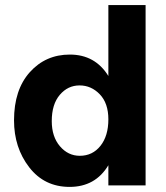

<svg xmlns="http://www.w3.org/2000/svg" viewBox="-20 -727 651 753"><path d="M293 -116Q343 -116 374 -155Q405 -194 405 -259Q405 -322 371.5 -357Q338 -392 292 -392Q246 -392 214.5 -355Q183 -318 183 -252Q183 -191 215 -153.5Q247 -116 293 -116ZM405 -707H551V0H405V-79Q354 6 253 6Q154 6 94.5 -71Q35 -148 35 -255Q35 -375 97 -444Q159 -513 254 -513Q353 -513 405 -429Z"/></svg>

Font: Hind Bold
Style: Regular
Weight: 700
Designer: Manushi Parikh, Satya Rajpurohit
Foundry: Indian Type Foundry
Version: Version 1.201;PS 1.0;hotconv 1.0.78;makeotf.lib2.5.61930; tt